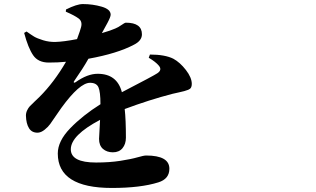

<svg xmlns="http://www.w3.org/2000/svg" viewBox="-20 -846 1540 936"><path d="M705.1 -564.5 710.9 -580.1Q784.2 -580.1 825.2 -559.6Q857.4 -542 886.2 -504.9Q915 -467.8 915 -436.5Q915 -425.8 911.1 -418.9Q907.2 -412.1 897.5 -408.2Q887.7 -404.3 878.4 -401.9Q869.1 -399.4 851.6 -395.5Q834 -391.6 821.3 -388.7Q708 -359.4 587.9 -314.5Q593.8 -262.7 593.8 -174.8Q593.8 -143.6 577.1 -123.5Q560.5 -103.5 530.3 -103.5Q501 -103.5 481.9 -120.1Q462.9 -136.7 462.9 -168.9Q462.9 -171.9 467.8 -261.7Q325.2 -186.5 325.2 -118.2Q325.2 -53.7 448.2 -53.7Q513.7 -53.7 566.9 -62Q620.1 -70.3 650.4 -79.1Q680.7 -87.9 692.4 -87.9Q805.7 -87.9 805.7 -23.4Q805.7 26.4 752 43Q665 70.3 525.4 70.3Q261.7 70.3 261.7 -97.7Q261.7 -158.2 322.3 -220.7Q382.8 -283.2 469.7 -337.9Q469.7 -398.4 460 -420.4Q450.2 -442.4 418.9 -442.4Q368.2 -442.4 279.3 -320.3Q270.5 -308.6 252.9 -282.2Q235.4 -255.9 224.6 -241.2Q213.9 -226.6 197.3 -213.4Q180.7 -200.2 165 -199.2Q135.7 -198.2 121.6 -220.7Q107.4 -243.2 106.4 -282.2Q106.4 -295.9 112.3 -308.1Q118.2 -320.3 125 -327.6Q131.8 -335 147.9 -350.1Q164.1 -365.2 172.9 -374Q244.1 -445.3 301.8 -544.9Q263.7 -541 217.8 -541Q166 -541 141.6 -576.7Q117.2 -612.3 97.7 -685.5L109.4 -692.4Q132.8 -675.8 146.5 -667.5Q160.2 -659.2 189.9 -649.9Q219.7 -640.6 251 -641.6Q290 -642.6 355.5 -655.3Q372.1 -700.2 375 -712.9Q382.8 -741.2 363.3 -755.9Q343.8 -770.5 300.8 -789.1L301.8 -799.8Q354.5 -826.2 383.8 -826.2Q431.6 -826.2 475.6 -813.5Q519.5 -800.8 519.5 -774.4Q519.5 -763.7 503.9 -734.4L476.6 -684.6Q520.5 -697.3 542 -707Q556.6 -712.9 572.3 -724.1Q587.9 -735.4 593.8 -735.4Q671.9 -735.4 671.9 -678.7Q671.9 -647.5 632.8 -627.9Q551.8 -585 411.1 -559.6Q384.8 -512.7 341.8 -451.2Q337.9 -446.3 340.3 -443.8Q342.8 -441.4 348.6 -445.3Q406.2 -486.3 456.1 -486.3Q550.8 -486.3 574.2 -396.5Q730.5 -477.5 746.1 -488.3Q772.5 -504.9 753.9 -526.4Q738.3 -544.9 705.1 -564.5Z"/></svg>

Font: Bpmf Zihi Serif Heavy
Style: Heavy
Weight: 900
Foundry: But Ko
Version: Version 1.320